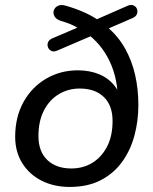

<svg xmlns="http://www.w3.org/2000/svg" viewBox="-20 -730 605 759"><path d="M255 9Q194 9 145 -15.5Q96 -40 68 -85Q40 -130 40 -189Q40 -267 72.5 -326Q105 -385 161.5 -418.5Q218 -452 288 -452Q335 -452 373 -436Q411 -420 435.5 -387.5Q460 -355 464 -303L445 -302Q451 -396 421 -470.5Q391 -545 330 -593L346 -590L206 -530Q193 -524 183.5 -528.5Q174 -533 170 -542.5Q166 -552 169.5 -562Q173 -572 186 -578L296 -625L295 -615Q279 -626 259.5 -634Q240 -642 219 -648Q202 -654 195.5 -665.5Q189 -677 192.5 -688.5Q196 -700 208 -706.5Q220 -713 238 -708Q277 -697 310 -682.5Q343 -668 371 -649L354 -650L484 -707Q498 -713 508 -708.5Q518 -704 521.5 -694.5Q525 -685 521.5 -675Q518 -665 505 -659L401 -614L403 -624Q447 -587 474 -539Q501 -491 514 -434.5Q527 -378 527 -315Q527 -251 511 -192.5Q495 -134 461.5 -88.5Q428 -43 377 -17Q326 9 255 9ZM262 -64Q308 -64 344.5 -86Q381 -108 403 -150Q425 -192 425 -252Q425 -313 390.5 -346.5Q356 -380 295 -380Q250 -380 213 -358Q176 -336 154 -294Q132 -252 132 -192Q132 -131 167 -97.5Q202 -64 262 -64Z"/></svg>

Font: Nunito ExtraLight Medium
Style: Italic
Weight: 500
Italic angle: -9°
Version: Version 3.602